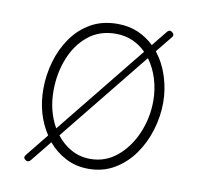

<svg xmlns="http://www.w3.org/2000/svg" viewBox="-65 -582 690 671"><g transform="rotate(10 279.5 -246.0)"><path d="M67.9 19Q56.6 11.7 64 1.5L129.9 -80.1Q85 -148.4 85 -237.3Q85 -286.6 98.6 -334.5Q112.3 -382.3 139.4 -421.1Q166.5 -460 207 -483.2Q247.6 -506.3 301.8 -506.3Q341.8 -506.3 374.5 -492.2Q407.2 -478 431.6 -454.1L477.1 -510.3Q485.8 -519 495.6 -509.3Q504.4 -501 494.6 -491.2L449.2 -435.1Q477.1 -399.9 491.5 -354.5Q505.9 -309.1 505.9 -262.7Q505.9 -213.9 491.2 -165.3Q476.6 -116.7 448.5 -77.1Q420.4 -37.6 380.1 -13.7Q339.8 10.3 288.6 10.3Q243.7 10.3 207.5 -8.5Q171.4 -27.3 145 -58.6L85.9 14.6Q78.1 24.9 67.9 19ZM301.8 -471.2Q243.7 -471.2 203.4 -438.2Q163.1 -405.3 142.1 -352.1Q121.1 -298.8 121.1 -237.3Q121.1 -165.5 153.3 -109.4L409.2 -426.3Q388.7 -447.3 361.6 -459.2Q334.5 -471.2 301.8 -471.2ZM470.7 -262.7Q470.7 -302.7 459.2 -340.1Q447.8 -377.4 426.3 -406.7L168.5 -87.4Q190.4 -58.6 221.2 -41.7Q252 -24.9 288.6 -24.9Q342.3 -24.9 383.3 -59.1Q424.3 -93.3 447.5 -147.7Q470.7 -202.1 470.7 -262.7Z"/></g></svg>

Font: Mikhak-FD ExtraLight
Style: Regular
Weight: 200
Designer: Amin Abedi
Version: Version 3.2